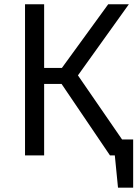

<svg xmlns="http://www.w3.org/2000/svg" viewBox="-20 -726 655 897"><path d="M267.7 -333.8H186.2V0H96.9V-706.2H186.2V-408.7H269.2L485.6 -706.2H582.1L344.1 -373.8L550.3 -74.4H602.1V150.8H531.3L516.4 0H493.8Z"/></svg>

Font: FiraCode Nerd Font
Style: Regular
Weight: 400
Designer: Carrois Corporate, Edenspiekermann AG, Nikita Prokopov
Foundry: Carrois Corporate, Edenspiekermann AG, Nikita Prokopov
Version: Version 6.002;Nerd Fonts 2.2.2